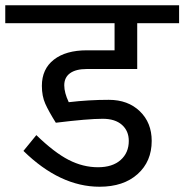

<svg xmlns="http://www.w3.org/2000/svg" viewBox="-40 -709 700 729"><path d="M204 -385Q204 -357 221 -321Q297 -330 373 -330Q446 -330 491 -286.5Q536 -243 536 -174Q536 -96 482.5 -48Q429 0 338 0Q188 0 49 -136L98 -196Q166 -130 220.5 -102Q275 -74 332 -74Q387 -74 418 -101.5Q449 -129 449 -174Q449 -212 423 -235Q397 -258 350 -258Q294 -258 172 -243Q145 -286 132 -315Q119 -344 119 -383Q119 -447 164.5 -482.5Q210 -518 290 -518H395V-621H-20V-689H640V-621H481V-447H290Q248 -447 226 -431Q204 -415 204 -385Z"/></svg>

Font: FiraGOUPP
Style: Medium
Weight: 400
Designer: bBox Type
Foundry: bBox Type GmbH
Version: Version 1.001